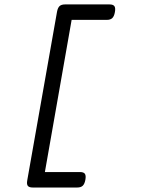

<svg xmlns="http://www.w3.org/2000/svg" viewBox="-20 -690 640 873"><path d="M275.9 -669.9Q259.3 -669.9 251 -662.4Q242.7 -654.8 239.3 -636.7L104 129.4Q100.6 147.5 106.4 155Q112.3 162.6 128.9 162.6H331.1Q347.7 162.6 356.2 154.5Q364.7 146.5 368.2 127.4Q371.6 108.4 366 100.3Q360.4 92.3 343.8 92.3H184.1L305.7 -599.6H465.3Q481.9 -599.6 490.5 -607.7Q499 -615.7 502.4 -634.8Q505.9 -653.8 500.2 -661.9Q494.6 -669.9 478 -669.9Z"/></svg>

Font: Courier Prime Code
Style: Italic
Weight: 400
Italic angle: -10°
Designer: Alan Dague-Greene
Foundry: Quote-Unquote Apps
Version: Version 3.18